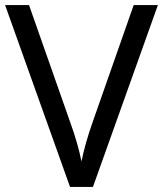

<svg xmlns="http://www.w3.org/2000/svg" viewBox="-20 -734 640 754"><path d="M600 -714 345 0H255L0 -714H94L255 -256Q271 -212 282 -173.5Q293 -135 300 -100Q307 -135 318 -174Q329 -213 345 -258L505 -714Z"/></svg>

Font: TSCustom
Style: Regular
Weight: 400
Designer: Monotype Design Team
Foundry: Monotype Imaging Inc.
Version: Version 2.004; ttfautohint (v1.8.3) -l 8 -r 50 -G 200 -x 14 